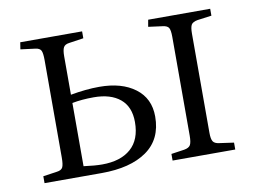

<svg xmlns="http://www.w3.org/2000/svg" viewBox="-61 -595 903 682"><g transform="rotate(-10 390.0 -254.0)"><path d="M47.9 0V-24.9L98.1 -32.2Q114.3 -34.2 119.1 -43.7Q124 -53.2 124 -79.1V-430.2Q124 -455.6 119.4 -464.8Q114.7 -474.1 99.1 -476.1L45.9 -482.9L49.8 -507.8H272.9V-482.9L220.2 -475.1Q205.1 -473.1 200 -463.6Q194.8 -454.1 194.8 -431.2V-293Q250.5 -303.2 298.8 -303.2Q379.4 -303.2 427.7 -266.8Q476.1 -230.5 476.1 -165Q476.1 -83 417 -41.5Q357.9 0 253.9 0ZM509.8 0V-23.9L557.1 -30.8Q574.2 -33.7 579.6 -43.2Q585 -52.7 585 -77.1V-433.1Q585 -457 579.8 -465.6Q574.7 -474.1 558.1 -476.1L506.8 -482.9L511.2 -507.8H734.9V-482.9L684.1 -476.1Q666.5 -473.1 661.1 -464.1Q655.8 -455.1 655.8 -432.1V-74.2Q655.8 -52.2 661.4 -43.2Q667 -34.2 684.1 -32.2L735.8 -24.9V0ZM261.2 -29.8Q328.1 -29.8 365 -62.3Q401.9 -94.7 401.9 -158.2Q401.9 -213.4 367.7 -241.7Q333.5 -270 272.9 -270Q229.5 -270 194.8 -263.2V-35.2Q234.9 -29.8 261.2 -29.8Z"/></g></svg>

Font: Literata Light
Style: Regular
Weight: 300
Designer: Latin by Veronika Burian and Jose Scaglione. Greek by Irene Vlachou. Cyrillic by Vera Evstafieva.
Foundry: TypeTogether
Version: Version 3.021